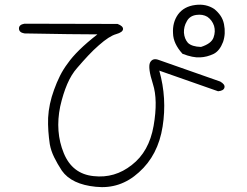

<svg xmlns="http://www.w3.org/2000/svg" viewBox="-20 -754 1040 810"><path d="M750 -527Q711 -570 710 -613Q707 -659 731 -693Q756 -727 804 -733Q849 -739 884 -716Q900 -703 910.5 -687.5Q921 -672 925 -652Q933 -612 921 -577Q907 -540 882 -527Q853 -513 824 -512Q794 -510 750 -527ZM828 -556Q872 -570 881 -596Q890 -621 883 -645Q875 -669 855 -683Q835 -695 808 -691Q780 -687 768 -664Q755 -642 756 -616Q758 -590 773 -573Q790 -557 828 -556ZM476 -653Q500 -644 499 -631Q498 -618 470 -610Q441 -602 397 -563Q375 -544 352.5 -520Q330 -496 306 -468Q281 -440 263.5 -399Q246 -358 234 -305Q212 -198 249 -108Q285 -20 375 -11Q464 -1 536 -58Q609 -114 628 -223Q647 -332 625 -400Q603 -469 613 -490Q624 -511 650 -501L909 -410Q930 -398 927 -385Q924 -371 900 -369L652 -456Q685 -339 666 -220Q647 -99 566 -27Q487 45 384 34Q282 24 241 -34Q222 -63 208.5 -90.5Q195 -118 190 -146Q186 -173 184 -201Q182 -229 183 -257Q186 -315 208 -375Q219 -406 233 -434Q247 -462 266 -487Q284 -513 315 -543.5Q346 -574 391 -609Q345 -609 268 -610Q191 -611 83 -613Q60 -617 60 -634Q60 -650 83 -654Z"/></svg>

Font: Yomogi
Style: Regular
Weight: 400
Designer: satsuyako
Foundry: satsuyako
Version: Version 3.100